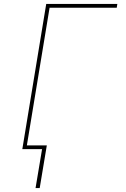

<svg xmlns="http://www.w3.org/2000/svg" viewBox="-20 -755 640 972"><path d="M181 197H160L193 0H93L214 -735H574L571 -716H231L116 -19H217Z"/></svg>

Font: Iosevka Aile Thin
Style: Italic
Weight: 100
Italic angle: -9°
Designer: Belleve Invis
Foundry: Belleve Invis
Version: Version 31.1.0; ttfautohint (v1.8.4)